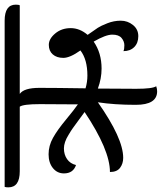

<svg xmlns="http://www.w3.org/2000/svg" viewBox="-3 -736 696 826"><g transform="rotate(-90 345.0 -323.0)"><path d="M309 -336 310 -499Q310 -571 299 -586H21Q-48 -586 -48 -635Q-48 -645 -46 -651H669Q738 -651 738 -603Q738 -590 735 -586H354Q380 -568 380 -501.5Q380 -435 378 -303Q405 -295 433 -295Q502 -295 541 -325Q509 -370 509 -398.5Q509 -427 524 -444Q539 -461 565 -461Q591 -461 614 -433.5Q637 -406 637 -367Q637 -328 608 -294Q630 -263 638.5 -250Q647 -237 658 -209Q669 -181 669 -151.5Q669 -122 650.5 -99Q632 -76 602.5 -76Q573 -76 555.5 -93.5Q538 -111 538 -140Q546 -136 563 -136Q580 -136 594.5 -148Q609 -160 609 -188Q609 -216 579 -268Q530 -234 463 -234Q420 -234 377 -250Q377 -250 376 -85Q376 -15 387 1Q376 5 365 5Q307 5 307 -87Q307 -179 318 -250Q163 -141 79 -141Q54 -141 36 -154.5Q18 -168 18 -198Q113 -198 276 -307Q265 -315 242 -332Q219 -349 207 -357.5Q195 -366 178 -376Q146 -396 119.5 -396Q93 -396 73.5 -382.5Q54 -369 48 -344Q12 -356 12 -396Q12 -425 35 -443.5Q58 -462 94.5 -462Q131 -462 165 -443Q199 -424 243 -387.5Q287 -351 309 -336Z"/></g></svg>

Font: Laila
Style: Regular
Weight: 400
Version: Version 1.301;PS 1.0;hotconv 1.0.78;makeotf.lib2.5.61930; tt